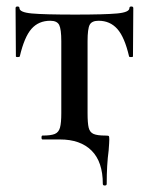

<svg xmlns="http://www.w3.org/2000/svg" viewBox="-20 -430 458 592"><path d="M165 0H111Q108 0 108 -6Q108 -12 111 -12Q137 -12 149 -17Q161 -22 165 -36.5Q169 -51 169 -81V-303Q169 -340 162.5 -353Q156 -366 135 -366Q99 -366 77 -341Q55 -316 41 -256Q40 -254 34.5 -254Q29 -254 29 -256L28 -405Q28 -410 34 -410Q40 -410 40 -405Q40 -392 78 -388.5Q116 -385 212 -385Q303 -385 341 -388.5Q379 -392 379 -405Q379 -410 385 -410Q391 -410 391 -405L390 -256Q390 -254 384 -254Q378 -254 378 -256Q364 -316 341.5 -341Q319 -366 284 -366Q263 -366 256.5 -353.5Q250 -341 250 -303V-81Q250 -50 253.5 -36Q257 -22 268.5 -17Q280 -12 305 -12Q314 -12 315.5 -10.5Q317 -9 317 0Q317 8 315 34Q309 78 309 137Q309 142 303 142Q297 142 297 137Q297 69 262.5 34.5Q228 0 165 0Z"/></svg>

Font: Cormorant Garamond SemiBold
Style: Regular
Weight: 600
Designer: Christian Thalmann (Catharsis Fonts)
Foundry: Catharsis Fonts
Version: Version 4.000